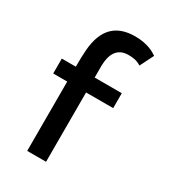

<svg xmlns="http://www.w3.org/2000/svg" viewBox="-181 -843 825 926"><g transform="rotate(30 231.5 -379.5)"><path d="M421 -713C402 -726 364 -749 296 -749C189 -749 133 -691 123 -575C121 -548 120 -520 120 -489V-479H42V-396H120V-10H225V-396H376V-479H225V-545C226 -607 248 -655 312 -655C349 -655 368 -647 383 -637Z"/></g></svg>

Font: Bluebird
Style: Li
Weight: 300
Designer: Jasper
Foundry: Cannot Into Space Fonts
Version: Version 0.98